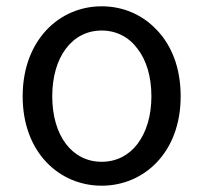

<svg xmlns="http://www.w3.org/2000/svg" viewBox="-20 -577 646 610"><path d="M128 -482C82 -433 52 -362 52 -271C52 -91 170 13 303 13C436 13 554 -91 554 -271C554 -362 525 -433 478 -482C432 -531 370 -557 303 -557C237 -557 174 -531 128 -482ZM417 -120C390 -84 350 -63 303 -63C209 -63 146 -146 146 -271C146 -396 209 -480 303 -480C350 -480 390 -459 417 -422C445 -386 461 -334 461 -271C461 -209 445 -157 417 -120Z"/></svg>

Font: GenSenRounded2 TW R
Style: Regular
Weight: 400
Version: Version 2.100;PS 2.1;hotconv 16.6.51;makeotf.lib2.5.65220 DE